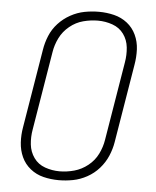

<svg xmlns="http://www.w3.org/2000/svg" viewBox="-53 -788 683 842"><g transform="rotate(5 288.0 -367.5)"><path d="M237 8Q268 8 299.5 2Q331 -4 361 -20.5Q391 -37 413.5 -62.5Q436 -88 449 -118.5Q462 -149 467 -180L524 -525Q530 -559 528.5 -593Q527 -627 513 -657Q499 -687 473.5 -707Q448 -727 415.5 -735Q383 -743 349 -743Q317 -743 285.5 -737Q254 -731 224 -714.5Q194 -698 171 -673Q148 -648 135.5 -617.5Q123 -587 118 -555L61 -210Q55 -176 57 -142Q59 -108 72.5 -78.5Q86 -49 111.5 -28.5Q137 -8 169.5 0Q202 8 237 8ZM237 -31Q204 -31 173 -42Q142 -53 123.5 -79Q105 -105 101.5 -137.5Q98 -170 104 -204L161 -549Q166 -581 181 -611.5Q196 -642 223.5 -664.5Q251 -687 283.5 -695.5Q316 -704 348 -704Q381 -704 412 -693Q443 -682 461.5 -656.5Q480 -631 483.5 -598Q487 -565 481 -531L424 -186Q419 -154 404 -123.5Q389 -93 361.5 -71Q334 -49 301.5 -40Q269 -31 237 -31Z"/></g></svg>

Font: Iosevka Sparkle XLtObl
Style: Regular
Weight: 200
Italic angle: -9°
Designer: Belleve Invis
Foundry: Belleve Invis
Version: Version 4.5.0; ttfautohint (v1.8.3)